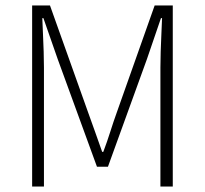

<svg xmlns="http://www.w3.org/2000/svg" viewBox="-20 -679 746 699"><path d="M97 0V-659H162L300 -272Q313 -236 326 -199.5Q339 -163 352 -126H356Q370 -163 381.5 -199.5Q393 -236 406 -272L543 -659H609V0H564V-433Q564 -460 565 -491Q566 -522 567.5 -554Q569 -586 570 -613H566L515 -464L373 -72H333L190 -464L138 -613H134Q135 -586 136.5 -554Q138 -522 139 -491Q140 -460 140 -433V0Z"/></svg>

Font: Mada Light
Style: Regular
Weight: 300
Designer: Khaled Hosny
Version: Version 1.5